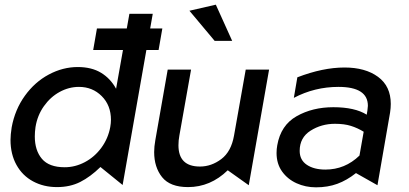

<svg xmlns="http://www.w3.org/2000/svg" viewBox="-20 -791 1749 822"><path d="M634 -732H534L477 -411Q453 -455 412.5 -479.5Q372 -504 313 -504Q249 -504 189 -472Q129 -440 86.5 -381Q44 -322 30 -246Q25 -214 25 -192Q25 -131 50.5 -85Q76 -39 121.5 -14.5Q167 10 224 10Q280 10 323.5 -12Q367 -34 410 -76L505 1ZM129 -207Q129 -226 132 -247Q140 -297 168 -336.5Q196 -376 235.5 -397.5Q275 -419 318 -419Q376 -419 415.5 -379.5Q455 -340 455 -278Q455 -264 452 -247Q443 -198 414 -158.5Q385 -119 343.5 -97Q302 -75 257 -75Q190 -75 159.5 -111Q129 -147 129 -207ZM675 -669H395L379 -577H659Z M640 -140Q640 -75 674 -32.5Q708 10 785 10Q881 10 955 -62L1045 2L1132 -493H1032L982 -211Q970 -142 927.5 -110Q885 -78 836 -78Q744 -78 744 -169Q744 -190 748 -211L798 -493H698L645 -191Q640 -163 640 -140ZM899 -616H974L904 -771L791 -745Z M1373 -65Q1324 -65 1293.5 -85.5Q1263 -106 1263 -145Q1263 -202 1309.5 -231.5Q1356 -261 1414 -261Q1454 -261 1482.5 -252Q1511 -243 1537 -227L1519 -125Q1457 -65 1373 -65ZM1653 -346Q1653 -422 1598.5 -462Q1544 -502 1455 -502Q1362 -502 1253 -460L1238 -372Q1327 -419 1429 -419Q1555 -419 1555 -338Q1555 -332 1553 -318L1550 -300Q1499 -332 1407 -332Q1318 -332 1250 -293.5Q1182 -255 1167 -169Q1164 -153 1164 -136Q1164 -90 1187.5 -57Q1211 -24 1249.5 -6.5Q1288 11 1333 11Q1383 11 1424 -4Q1465 -19 1504 -50L1596 2L1650 -309Q1653 -329 1653 -346Z"/></svg>

Font: Geom
Style: Italic
Weight: 400
Italic angle: -10°
Version: Version 1.102